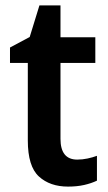

<svg xmlns="http://www.w3.org/2000/svg" viewBox="-20 -681 401 711"><path d="M266 -90Q285 -90 304 -94Q323 -98 339 -104V-12Q318 -2 291.5 4Q265 10 232 10Q165 10 124 -27.5Q83 -65 83 -161V-448H17V-505L90 -544L126 -661H204V-543H333V-448H204V-167Q204 -90 266 -90Z"/></svg>

Font: Noto Sans Lao SemiCondensed SemiBold
Style: Regular
Weight: 600
Width: 4
Designer: Monotype Design Team
Foundry: Monotype Imaging Inc.
Version: Version 2.003; ttfautohint (v1.8.4.7-5d5b)